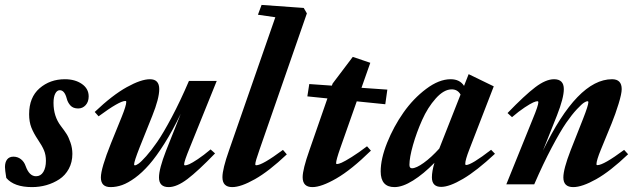

<svg xmlns="http://www.w3.org/2000/svg" viewBox="-43 -745 2581 776"><path d="M86.4 11.2Q13.7 11.2 -17.6 -25.9Q-22.9 -58.1 -22.9 -69.8Q-22.9 -89.4 -14.2 -100.6Q-5.4 -111.8 11.2 -111.8Q28.3 -111.8 41.5 -101.6Q54.7 -91.3 60.5 -74.2Q75.2 -32.7 102.5 -32.7Q121.6 -32.7 132.1 -50Q142.6 -67.4 142.6 -95.2Q142.6 -118.7 135 -137Q127.4 -155.3 110.8 -179.7Q92.8 -206.5 83.7 -229.7Q74.7 -252.9 74.7 -283.2Q74.7 -351.6 116.9 -388.2Q159.2 -424.8 219.2 -424.8Q260.3 -424.8 287.8 -405.8Q315.4 -386.7 315.4 -355.5Q315.4 -333.5 303.2 -320.1Q291 -306.6 272.9 -306.6Q252.4 -306.6 241.5 -318.8Q230.5 -331.1 226.6 -347.2Q217.8 -380.4 198.7 -380.4Q187.5 -380.4 180.4 -366.9Q173.3 -353.5 173.3 -329.1Q173.3 -274.9 202.6 -236.3Q218.3 -215.8 226.3 -203.1Q234.4 -190.4 241.9 -168.5Q249.5 -146.5 249.5 -123Q249.5 -89.4 235.1 -62.7Q220.7 -36.1 196.8 -20.5Q172.9 -4.9 144.8 3.2Q116.7 11.2 86.4 11.2Z M403.8 11.2Q364.7 11.2 364.7 -27.8Q364.7 -64 405.8 -166.5L449.2 -273.4Q467.3 -318.4 467.3 -333Q467.3 -336.9 463.4 -336.9Q439.5 -336.9 355.5 -274.9L339.8 -292.5Q411.6 -360.8 469.5 -392.8Q527.3 -424.8 563 -424.8Q600.6 -424.8 600.6 -384.8Q600.6 -346.7 572.3 -276.4L521 -148.4Q499 -92.3 499 -80.6Q499 -76.7 502.9 -76.7Q506.8 -76.7 517.1 -83.7Q527.3 -90.8 547.9 -113.8Q568.4 -136.7 592.5 -171.6Q616.7 -206.5 651.1 -271.2Q685.5 -335.9 720.7 -418H833L724.1 -148.4Q701.2 -92.8 701.2 -81.1Q701.2 -76.7 705.1 -76.7Q710.9 -76.7 722.2 -81.5Q733.4 -86.4 756.6 -101.8Q779.8 -117.2 808.1 -141.1L826.2 -125Q757.3 -53.7 714.4 -21.2Q671.4 11.2 638.7 11.2Q599.6 11.2 599.6 -27.8Q599.6 -62.5 627.9 -135.3L687.5 -285.2Q654.8 -217.3 621.8 -165Q588.9 -112.8 560.1 -79.8Q531.2 -46.9 502.7 -26.1Q474.1 -5.4 450.7 2.9Q427.2 11.2 403.8 11.2Z M895.5 11.2Q856 11.2 856 -28.8Q856 -62 882.8 -137.7L1069.8 -675.3L999.5 -685.5L1014.2 -725.1L1184.6 -712.9L1197.3 -690.9L1005.9 -140.1Q988.8 -92.3 988.8 -81.1Q988.8 -77.1 992.7 -77.1Q1017.1 -77.1 1100.6 -139.2L1116.2 -121.1Q1043.9 -52.7 987.3 -20.8Q930.7 11.2 895.5 11.2Z M1219.7 11.2Q1180.2 11.2 1180.2 -28.8Q1180.2 -60.5 1207.5 -137.7L1280.3 -347.2L1199.2 -355.5L1207 -405.3L1298.3 -398.9L1301.3 -407.2L1382.8 -515.1L1453.6 -491.2L1418 -390.1L1522.5 -382.8L1514.2 -323.7L1398.9 -335.4L1332 -145.5Q1315.4 -98.1 1315.4 -85.4Q1315.4 -82 1319.3 -82Q1325.2 -82 1338.1 -87.6Q1351.1 -93.3 1378.4 -110.4Q1405.8 -127.4 1440.4 -153.8L1456.1 -136.2Q1377 -58.6 1316.4 -23.7Q1255.9 11.2 1219.7 11.2Z M1551.3 11.2Q1495.6 11.2 1495.6 -52.2Q1495.6 -103 1521.7 -168.2Q1547.9 -233.4 1587.6 -290Q1627.4 -346.7 1679.4 -385.7Q1731.4 -424.8 1778.3 -424.8Q1815.4 -424.8 1832.5 -397.9L1851.1 -445.3L1952.6 -396L1854 -141.1Q1837.4 -98.6 1837.4 -83Q1837.4 -78.1 1840.8 -78.1Q1862.3 -78.1 1941.9 -139.6L1957.5 -123.5Q1883.8 -54.7 1828.6 -22.2Q1773.4 10.3 1740.2 10.3Q1702.6 10.3 1702.6 -28.3Q1702.6 -52.7 1712.9 -86.9Q1668.9 -42 1626.5 -15.4Q1584 11.2 1551.3 11.2ZM1611.8 -78.6Q1611.8 -64.9 1622.1 -64.9Q1639.2 -64.9 1669.7 -86.9Q1700.2 -108.9 1732.4 -144.5L1818.4 -362.8Q1806.6 -383.8 1782.7 -383.8Q1751 -383.8 1718.3 -347.2Q1685.5 -310.5 1663.1 -260Q1640.6 -209.5 1626.2 -158.9Q1611.8 -108.4 1611.8 -78.6Z M2003.4 0 2110.4 -264.6Q2132.8 -318.4 2132.8 -331.5Q2132.8 -335.9 2128.9 -335.9Q2123.5 -335.9 2112.3 -331.1Q2101.1 -326.2 2077.6 -310.8Q2054.2 -295.4 2026.4 -271.5L2008.3 -288.1Q2078.1 -360.4 2120.6 -392.6Q2163.1 -424.8 2196.3 -424.8Q2235.8 -424.8 2235.8 -384.8Q2235.8 -349.1 2208 -278.3L2151.4 -136.2Q2291 -424.8 2430.7 -424.8Q2469.7 -424.8 2469.7 -384.8Q2469.7 -366.2 2457 -325Q2444.3 -283.7 2429.2 -246.6L2385.7 -140.6Q2367.7 -96.7 2367.7 -81.5Q2367.7 -77.6 2371.6 -77.6Q2396.5 -77.6 2479.5 -139.2L2495.6 -121.6Q2422.9 -52.2 2366.2 -20.5Q2309.6 11.2 2273.9 11.2Q2233.9 11.2 2233.9 -27.8Q2233.9 -61.5 2263.2 -137.2L2313.5 -264.6Q2335 -319.3 2335 -332Q2335 -335.9 2331.1 -335.9Q2326.7 -335.9 2317.6 -330.3Q2308.6 -324.7 2288.6 -303.5Q2268.6 -282.2 2245.1 -248.3Q2221.7 -214.4 2187.3 -149.4Q2152.8 -84.5 2116.2 0Z"/></svg>

Font: Elstob 18pt ExtraBold
Style: Italic
Weight: 800
Italic angle: -20°
Designer: Peter S. Baker
Version: Version 1.015